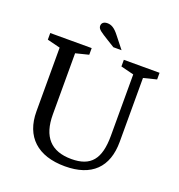

<svg xmlns="http://www.w3.org/2000/svg" viewBox="-157 -1025 1087 1167"><g transform="rotate(20 386.0 -442.0)"><path d="M414 -847C386 -883 364 -895 339 -895C316 -895 302 -884 302 -865C302 -843 324 -831 375 -799L422 -770H475ZM592 -259C592 -108 539 -44 414 -44C282 -44 216 -116 216 -261V-656L300 -677V-720H32V-677L116 -656V-244C116 -81 215 11 392 11C564 11 655 -78 655 -243V-656L739 -677V-720H508V-677L592 -656Z"/></g></svg>

Font: Domine
Style: Regular
Weight: 400
Designer: Pablo Impallari, Rodrigo Fuenzalida, Brenda Gallo
Foundry: Pablo Impallari, Rodrigo Fuenzalida, Brenda Gallo
Version: Version 2.000